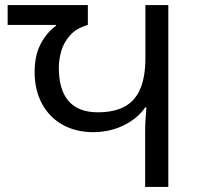

<svg xmlns="http://www.w3.org/2000/svg" viewBox="-20 -734 779 754"><path d="M550 0V-214Q550 -243 551.5 -265.5Q553 -288 555 -312H550Q521 -269 466 -242Q411 -215 346 -215Q278 -215 226 -244Q174 -273 145 -326.5Q116 -380 116 -451Q116 -516 139.5 -561Q163 -606 200 -633V-636H10V-714H325V-636Q279 -623 254 -594Q229 -565 220 -531.5Q211 -498 211 -469Q211 -381 249.5 -337Q288 -293 364 -293Q428 -293 469.5 -315.5Q511 -338 531 -385.5Q551 -433 551 -507V-714H641V0Z"/></svg>

Font: Noto Sans Georgian
Style: Regular
Weight: 400
Designer: Monotype Design Team, Akaki Razmadze
Foundry: Google LLC
Version: Version 2.002